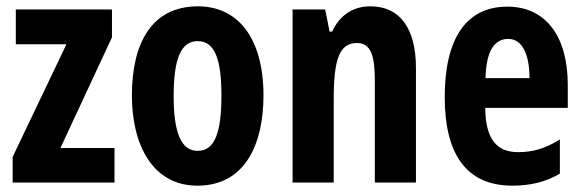

<svg xmlns="http://www.w3.org/2000/svg" viewBox="-20 -577 1847 607"><path d="M342 0V-109H171L334 -459V-547H30V-437H190L20 -81V0Z M813 -275C813 -457 732 -557 606 -557C459 -557 397 -440 397 -275C397 -120 462 10 604 10C756 10 813 -123 813 -275ZM529 -273C529 -391 552 -447 605 -447C659 -447 680 -390 680 -275C680 -158 659 -100 605 -100C552 -100 529 -159 529 -273Z M1151 -557C1096 -557 1054 -529 1030 -477H1022L1008 -547H905V0H1035V-263C1035 -393 1054 -441 1109 -441C1152 -441 1165 -401 1165 -324V0H1295V-362C1295 -489 1243 -557 1151 -557Z M1584 -556C1453 -556 1386 -454 1386 -270C1386 -97 1449 10 1600 10C1657 10 1706 -2 1750 -28V-136C1703 -107 1664 -96 1618 -96C1548 -96 1515 -140 1514 -236H1775V-309C1775 -460 1707 -556 1584 -556ZM1587 -454C1630 -454 1654 -407 1654 -330H1515C1517 -418 1544 -454 1587 -454Z"/></svg>

Font: Noto Sans Arabic UI XCn
Style: Bold
Weight: 700
Width: 2
Designer: Monotype Design Team, Nadine Chahine and Nizar Qandah
Foundry: Monotype Imaging Inc.
Version: Version 2.010